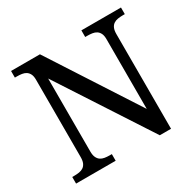

<svg xmlns="http://www.w3.org/2000/svg" viewBox="-155 -884 1072 1054"><g transform="rotate(-30 381.5 -357.0)"><path d="M568.8 0 193.8 -576.2V-113.8Q193.8 -90.3 200.4 -76.2Q207 -62 218 -54.4Q229 -46.9 244.1 -44.4Q259.3 -42 275.9 -42H289.1V0H38.1V-42H50.8Q67.9 -42 82.8 -44.4Q97.7 -46.9 108.9 -54.4Q120.1 -62 126.5 -76.2Q132.8 -90.3 132.8 -113.8V-604Q132.8 -626 126.2 -639.4Q119.6 -652.8 108.4 -660.2Q97.2 -667.5 82.3 -669.7Q67.4 -671.9 50.8 -671.9H38.1V-713.9H221.2L579.1 -161.1V-604Q579.1 -626 572.5 -639.4Q565.9 -652.8 554.7 -660.2Q543.5 -667.5 528.6 -669.7Q513.7 -671.9 497.1 -671.9H483.9V-713.9H734.9V-671.9H722.2Q705.1 -671.9 690.2 -669.4Q675.3 -667 664.1 -659.4Q652.8 -651.9 646.5 -637.7Q640.1 -623.5 640.1 -600.1V0Z"/></g></svg>

Font: Droid Serif
Style: Regular
Weight: 400
Designer: Monotype Design team
Foundry: Monotype Imaging Inc.
Version: Version 1.03